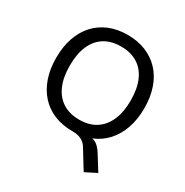

<svg xmlns="http://www.w3.org/2000/svg" viewBox="-203 -880 1206 1249"><g transform="rotate(30 400.0 -255.5)"><path d="M597 203 511 63Q495 36 468 22.5Q441 9 404 9L478 -22Q511 -22 535 -16Q559 -10 577.5 6Q596 22 614 51L682 160ZM400 9Q324 9 263 -16Q202 -41 159 -88.5Q116 -136 93 -202.5Q70 -269 70 -353Q70 -437 93 -503.5Q116 -570 159 -617Q202 -664 263 -689Q324 -714 400 -714Q476 -714 537 -689Q598 -664 641.5 -617.5Q685 -571 708 -504Q731 -437 731 -354Q731 -270 707.5 -203Q684 -136 641 -88.5Q598 -41 537 -16Q476 9 400 9ZM400 -78Q473 -78 523.5 -110Q574 -142 601.5 -203.5Q629 -265 629 -353Q629 -442 602 -503Q575 -564 524 -595.5Q473 -627 400 -627Q328 -627 277 -595.5Q226 -564 199 -503Q172 -442 172 -353Q172 -265 199 -203.5Q226 -142 277 -110Q328 -78 400 -78Z"/></g></svg>

Font: Nunito Sans 12pt ExtraLight 9pt Medium
Style: Regular
Weight: 500
Version: Version 3.101;gftools[0.9.27]